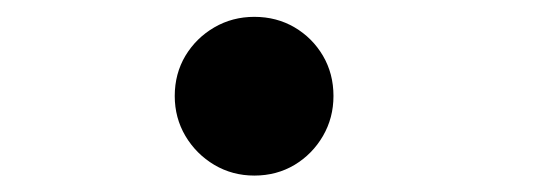

<svg xmlns="http://www.w3.org/2000/svg" viewBox="-20 -189 659 228"><path d="M282 19.5Q256 19.5 234.5 6.8Q213 -6 200.2 -27.5Q187.5 -49 187.5 -75Q187.5 -101.5 200.2 -122.8Q213 -144 234.5 -156.5Q256 -169 282 -169Q308.5 -169 329.8 -156.5Q351 -144 363.5 -122.8Q376 -101.5 376 -75Q376 -49 363.5 -27.5Q351 -6 329.8 6.8Q308.5 19.5 282 19.5Z"/></svg>

Font: Sono Monospace Medium
Style: Regular
Weight: 500
Designer: Tyler Finck
Foundry: Tyler Finck
Version: Version 2.112